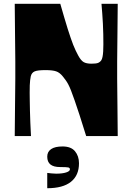

<svg xmlns="http://www.w3.org/2000/svg" viewBox="-20 -720 701 1016"><path d="M58 0Q59 -96 59.5 -156.5Q60 -217 60.5 -252Q61 -287 61 -305Q61 -323 61 -332Q61 -341 61 -350Q61 -359 61 -368Q61 -377 61 -395Q61 -413 60.5 -448Q60 -483 59.5 -543.5Q59 -604 58 -700H299Q311 -659 320.5 -626Q330 -593 338.5 -566.5Q347 -540 354 -519.5Q361 -499 367.5 -482.5Q374 -466 380.5 -452.5Q387 -439 394 -426Q408 -400 422.5 -391.5Q437 -383 464 -383Q488 -383 498.5 -387Q509 -391 516 -401Q520 -407 522.5 -419Q525 -431 526 -448Q527 -465 527 -485Q527 -510 526.5 -538Q526 -566 524.5 -594.5Q523 -623 521 -650Q519 -677 517 -700H603Q602 -604 601.5 -543.5Q601 -483 600.5 -448Q600 -413 600 -395Q600 -377 600 -368Q600 -359 600 -350Q600 -341 600 -332Q600 -323 600 -305Q600 -287 600.5 -252Q601 -217 601.5 -156.5Q602 -96 603 0H436Q416 -65 401 -111Q386 -157 375 -188.5Q364 -220 356 -240.5Q348 -261 341 -274Q334 -287 327 -296.5Q320 -306 312 -316Q296 -336 277 -342.5Q258 -349 221 -349Q180 -349 164 -342.5Q148 -336 143 -317Q141 -307 139.5 -295.5Q138 -284 137.5 -268.5Q137 -253 137 -229Q137 -210 137.5 -186Q138 -162 138.5 -133.5Q139 -105 140.5 -71.5Q142 -38 144 0ZM230 276V195Q239 196 252 197.5Q265 199 277 199Q310 199 330 192.5Q350 186 350 176Q350 168 341 166Q332 164 298 164Q264 164 247 150.5Q230 137 230 109Q230 83 250.5 69Q271 55 311 55Q356 55 377 80.5Q398 106 398 144Q398 208 355.5 242Q313 276 230 276Z"/></svg>

Font: Ojuju ExtraBold
Style: Regular
Weight: 800
Designer: Chisaokwu Joboson, Mirko Velimirovic
Foundry: Udi Foundry
Version: Version 1.000